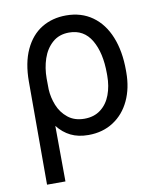

<svg xmlns="http://www.w3.org/2000/svg" viewBox="-83 -602 708 863"><g transform="rotate(-10 271.0 -170.0)"><path d="M277.3 -537.1Q346.7 -537.1 397 -501.2Q447.3 -465.3 473.6 -400.1Q500 -335 500 -248V-238.3Q500 -166 473.6 -109.9Q447.3 -53.7 398.4 -22Q349.6 9.8 284.2 9.8Q237.8 9.8 203.6 -7.1Q169.4 -23.9 144 -56.6L145.5 197.3H61.5V-272.5Q61.5 -358.9 89.4 -418.5Q117.2 -478 165.8 -507.6Q214.4 -537.1 277.3 -537.1ZM143.1 -223.1Q145 -186 159.4 -149.9Q173.8 -113.8 203.9 -89.6Q233.9 -65.4 279.3 -65.4Q323.2 -65.4 353.5 -88.6Q383.8 -111.8 398.4 -151.1Q413.1 -190.4 413.1 -238.3V-248Q413.1 -342.8 378.9 -400.9Q344.7 -459 277.3 -459Q231.4 -459 201.2 -432.1Q170.9 -405.3 156.7 -363Q142.6 -320.8 142.6 -273.4Z"/></g></svg>

Font: Pretendard GOV
Style: Regular
Weight: 400
Designer: Base glyphs from Inter by Rasmus Andersson; Hangeul glyphs from Noto Sans CJK(Source Han Sans) by Jang Soo-young and Kan
Foundry: Kil Hyung-jin
Version: Version 1.309